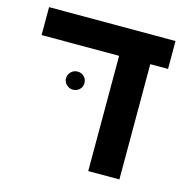

<svg xmlns="http://www.w3.org/2000/svg" viewBox="-93 -695 768 785"><g transform="rotate(15 291.0 -303.0)"><path d="M480 -487.8V0H348.1V-487.8H20V-606H555.2V-487.8ZM162.1 -342.8Q162.1 -359.4 173.8 -370.6Q185.5 -381.8 201.2 -381.8Q217.3 -381.8 228.8 -370.8Q240.2 -359.9 240.2 -342.8Q240.2 -327.1 228.8 -316.2Q217.3 -305.2 201.2 -305.2Q186 -305.2 174.1 -316.2Q162.1 -327.1 162.1 -342.8Z"/></g></svg>

Font: Libra Sans Modern
Style: Bold
Weight: 700
Foundry: Stefan Peev, Context Ltd
Version: Version 1.000